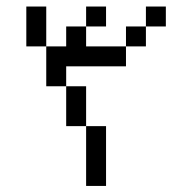

<svg xmlns="http://www.w3.org/2000/svg" viewBox="-20 -708 540 602"><path d="M312.5 -625V-687.5H250V-625H187.5V-562.5H125Q125 -562.5 125 -437.5H187.5Q187.5 -437.5 187.5 -312.5H250V-125H312.5V-312.5H250Q250 -312.5 250 -437.5H187.5V-500H375V-562.5H250V-625ZM500 -625V-687.5H437.5V-625H375V-562.5H437.5V-625ZM125 -562.5Q125 -562.5 125 -687.5H62.5Q62.5 -687.5 62.5 -562.5Z"/></svg>

Font: CalcUnifontExMono
Style: Regular
Weight: 500
Version: Version 15.0.06